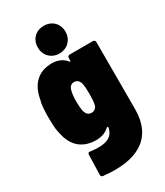

<svg xmlns="http://www.w3.org/2000/svg" viewBox="-229 -836 974 1131"><g transform="rotate(-30 257.5 -270.0)"><path d="M266 -555C320 -555 360 -595 360 -649C360 -705 321 -743 266 -743C211 -743 172 -705 172 -649C172 -595 211 -555 266 -555ZM299 -505V-487C299 -482 295 -480 292 -485C267 -516 234 -528 196 -528C103 -528 47 -471 31 -375C30 -372 30 -370 29 -368C22 -345 20 -293 20 -263C20 -237 21 -184 27 -162C28 -160 28 -158 29 -155C48 -47 115 -5 199 -5C233 -5 264 -15 287 -37C291 -42 298 -39 297 -33C285 29 232 49 133 35C123 33 117 37 117 48L113 182C113 192 118 197 127 198C345 222 487 153 487 -51V-505C487 -514 481 -520 472 -520H314C305 -520 299 -514 299 -505ZM255 -158C234 -158 221 -172 215 -192C211 -213 209 -237 209 -262C209 -286 211 -312 217 -334C222 -354 235 -367 254 -367C275 -367 288 -354 294 -333C298 -312 299 -289 299 -263C299 -237 298 -213 294 -191C289 -171 276 -158 255 -158Z"/></g></svg>

Font: Barlow Semi Condensed Black
Style: Regular
Weight: 900
Width: 4
Designer: Jeremy Tribby
Foundry: Tribby Type
Version: Version 1.408;PS 001.408;hotconv 1.0.88;makeotf.lib2.5.64775